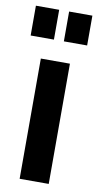

<svg xmlns="http://www.w3.org/2000/svg" viewBox="-95 -742 398 780"><g transform="rotate(10 104.5 -352.0)"><path d="M45 0V-496H165V0ZM125 -581V-704H221V-581ZM-12 -581V-704H84V-581Z"/></g></svg>

Font: Host Grotesk Light SemiBold
Style: Regular
Weight: 600
Version: Version 1.003